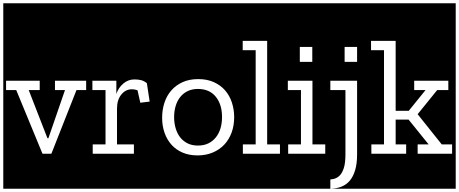

<svg xmlns="http://www.w3.org/2000/svg" viewBox="-32 -937 2797 1170"><path d="M498 -388V-445H303V-388H364L263 -95H257L143 -388H210V-445H5V-388H67L227 0H281L434 -388ZM-12 -917H517V213H-12Z M787 -453Q749 -453 719.5 -428Q690 -403 677 -365V-445H531V-388H611V-57H533V0H784V-57H681V-276Q681 -328 707 -360.5Q733 -393 772 -393Q789 -393 806 -387L823 -311L880 -318L863 -430Q846 -444 828 -448.5Q810 -453 787 -453ZM493 -917H933V213H493Z M1176 -455Q1122 -455 1081 -436.5Q1040 -418 1012 -386Q984 -354 970 -311Q956 -268 956 -219Q956 -169 971 -127Q986 -85 1013.5 -54.5Q1041 -24 1081 -7Q1121 10 1172 10Q1223 10 1264.5 -7.5Q1306 -25 1335 -56Q1364 -87 1379.5 -129.5Q1395 -172 1395 -223Q1395 -270 1381 -312.5Q1367 -355 1339.5 -386.5Q1312 -418 1271 -436.5Q1230 -455 1176 -455ZM1174 -50Q1138 -50 1111 -63.5Q1084 -77 1066 -100Q1048 -123 1038.5 -155Q1029 -187 1029 -223Q1029 -260 1038.5 -291.5Q1048 -323 1066.5 -346Q1085 -369 1112 -382Q1139 -395 1174 -395Q1244 -395 1282.5 -348Q1321 -301 1321 -224Q1321 -186 1311.5 -154.5Q1302 -123 1283 -99.5Q1264 -76 1237 -63Q1210 -50 1174 -50ZM909 -917H1442V213H909Z M1674 0V-57H1596V-688H1447V-631H1526V-57H1448V0ZM1418 -917H1704V213H1418Z M1950 0V-57H1872V-445H1722V-388H1802V-57H1724V0ZM1795 -560H1871V-651H1795ZM1680 -917H1981V213H1680Z M1957 -917H2228V213H1984Q2019 212 2048.5 200.5Q2078 189 2099 164.5Q2120 140 2132 100.5Q2144 61 2144 4V-445H1974V-388H2073V4Q2073 58 2062.5 89Q2052 120 2035.5 135Q2019 150 1998.5 154Q1978 158 1957 158ZM2068 -560H2144V-651H2068Z M2723 0V-57H2660L2513 -241L2632 -388H2700V-445H2492V-388H2561L2459 -262H2379V-688H2229V-631H2308V-57H2231V0H2443V-57H2379V-208H2458L2580 -57H2513V0ZM2204 -917H2745V213H2204Z"/></svg>

Font: Zilla Slab Regular Highlight
Style: Regular
Weight: 410
Designer: Typotheque Type Foundry
Foundry: Typotheque type foundry
Version: Version 1.0; 2017